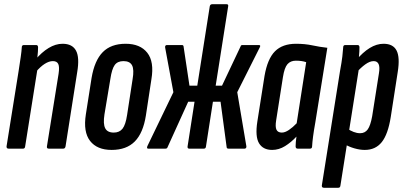

<svg xmlns="http://www.w3.org/2000/svg" viewBox="-20 -703 1908 908"><path d="M211 0Q200 0 202 -11L257 -354Q262 -387 255.5 -400.5Q249 -414 230 -414Q212 -414 191.5 -401Q171 -388 150 -363L147 -420Q177 -456 210 -476Q243 -496 276 -496Q322 -496 339.5 -463.5Q357 -431 345 -361L290 -11Q288 0 279 0ZM21 0Q10 0 11 -11L68 -367Q74 -406 78 -433.5Q82 -461 83 -479Q83 -490 93 -490H151Q160 -490 160 -479Q160 -460 157 -434Q154 -408 152 -391L157 -376L99 -11Q98 0 89 0Z M508 6Q439 6 406 -36.5Q373 -79 386 -162L413 -334Q427 -417 466 -456.5Q505 -496 574 -496Q643 -496 676.5 -453.5Q710 -411 696 -328L670 -157Q657 -74 617.5 -34Q578 6 508 6ZM518 -76Q545 -76 559.5 -94.5Q574 -113 581 -159L607 -328Q615 -374 604.5 -394Q594 -414 564 -414Q536 -414 522.5 -395.5Q509 -377 502 -330L474 -162Q467 -117 477.5 -96.5Q488 -76 518 -76Z M681 0Q676 0 675.5 -3.5Q675 -7 677 -12L800 -267L761 -478Q760 -484 762.5 -487Q765 -490 769 -490H840Q847 -490 848 -484L876 -298H913L972 -673Q974 -683 983 -683H1052Q1061 -683 1059 -673L1000 -298H1030L1118 -484Q1119 -490 1127 -490H1204Q1215 -490 1208 -478L1102 -267L1145 -12Q1146 -7 1143.5 -3.5Q1141 0 1137 0H1061Q1053 0 1052 -6L1023 -222H987L954 -10Q953 0 944 0H875Q866 0 867 -10L900 -222H870L772 -6Q770 0 762 0Z M1267 6Q1224 6 1205 -25.5Q1186 -57 1197 -128L1231 -344Q1245 -425 1280.5 -460.5Q1316 -496 1380 -496Q1422 -496 1457 -488.5Q1492 -481 1528 -477L1471 -123Q1464 -84 1460.5 -57Q1457 -30 1456 -11Q1456 0 1446 0H1388Q1378 0 1378 -11Q1378 -20 1379 -32Q1380 -44 1382 -57Q1357 -30 1328 -12Q1299 6 1267 6ZM1313 -76Q1328 -76 1346.5 -88.5Q1365 -101 1383 -120L1428 -409Q1416 -413 1404 -414.5Q1392 -416 1379 -416Q1354 -416 1339.5 -399.5Q1325 -383 1318 -338L1286 -134Q1281 -103 1287.5 -89.5Q1294 -76 1313 -76Z M1705 6Q1682 6 1656 -1.5Q1630 -9 1610 -21L1622 -95Q1637 -85 1652.5 -79Q1668 -73 1683 -73Q1706 -73 1719 -91Q1732 -109 1740 -153L1772 -356Q1777 -386 1770.5 -400Q1764 -414 1747 -414Q1729 -414 1707.5 -398.5Q1686 -383 1664 -358L1663 -417Q1696 -456 1728.5 -476Q1761 -496 1794 -496Q1839 -496 1855.5 -464Q1872 -432 1861 -363L1828 -150Q1815 -68 1785.5 -31Q1756 6 1705 6ZM1512 185Q1501 185 1502 174L1588 -367Q1596 -410 1599 -436Q1602 -462 1603 -479Q1603 -490 1613 -490H1671Q1680 -490 1680 -479Q1680 -461 1677.5 -435Q1675 -409 1672 -392L1677 -377L1590 174Q1589 185 1580 185Z"/></svg>

Font: Sofia Sans Extra Condensed SemiBold
Style: Italic
Weight: 600
Italic angle: -9°
Designer: Botio Nikoltchev, Ani Petrova
Foundry: lettersoup
Version: Version 4.101